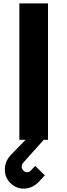

<svg xmlns="http://www.w3.org/2000/svg" viewBox="-20 -830 400 1140"><path d="M265 -810V0H240L118 136Q109 145 109 161Q110 174 120 183.5Q130 193 141 193Q155 191 162 184L167 178Q172 173 179 165.5Q186 158 189 155L246 211Q213 247 209 251Q174 287 125 290Q80 292 45 260Q10 228 9 181Q6 128 50 84L132 0H95V-810Z"/></svg>

Font: Sinkin Sans 700 Bold
Style: Bold
Weight: 700
Designer: Keith Bates
Foundry: K-Type
Version: Sinkin Sans (version 1.0)  by Keith Bates   •   © 2014   www